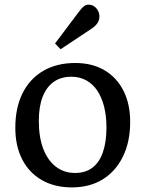

<svg xmlns="http://www.w3.org/2000/svg" viewBox="-20 -792 626 826"><path d="M289.1 14.2Q214.8 14.2 159.9 -17.3Q105 -48.8 75.4 -106.4Q45.9 -164.1 45.9 -242.2Q45.9 -328.1 76.9 -390.6Q107.9 -453.1 166 -487.1Q224.1 -521 303.2 -521Q376.5 -521 429.2 -490Q481.9 -459 511 -402.1Q540 -345.2 540 -267.1Q540 -182.1 509 -118.7Q478 -55.2 422.1 -20.5Q366.2 14.2 289.1 14.2ZM303.2 -47.9Q347.2 -47.9 377.2 -70.3Q407.2 -92.8 422.6 -137Q438 -181.2 438 -243.2Q438 -293.9 427.5 -334.5Q417 -375 397.5 -403.6Q377.9 -432.1 349.9 -447Q321.8 -461.9 287.1 -461.9Q242.2 -461.9 211.2 -439.9Q180.2 -418 163.6 -376Q147 -334 147 -272Q147 -202.1 166 -152.1Q185.1 -102.1 220.2 -75Q255.4 -47.9 303.2 -47.9ZM240.7 -580.1 216.8 -605 320.8 -743.2Q332 -758.3 341.1 -765.1Q350.1 -772 359.9 -772Q375 -772 385.5 -764.4Q396 -756.8 401.9 -745.4Q407.7 -733.9 407.7 -721.2Q407.7 -705.1 398.9 -692.1Q390.1 -679.2 373 -668Z"/></svg>

Font: Literata
Style: Regular
Weight: 400
Designer: Latin by Veronika Burian and Jose Scaglione. Greek by Irene Vlachou. Cyrillic by Vera Evstafieva.
Foundry: TypeTogether
Version: Version 3.002